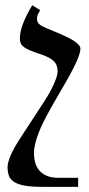

<svg xmlns="http://www.w3.org/2000/svg" viewBox="-20 -412 345 745"><path d="M292 -223.1Q292 -208.5 280 -179.9Q268.1 -151.4 245.6 -111.3Q224.1 -73.2 201.4 -34.7Q178.7 3.9 158.2 42.5Q134.8 86.9 123.3 122.3Q111.8 157.7 111.8 181.2Q111.8 229.5 136.5 253.7Q161.1 277.8 204.1 277.8H283.2V313H144Q103.5 313 77.6 308.6Q51.8 304.2 36.4 294.9Q21 285.6 15.1 271.2Q9.3 256.8 9.3 236.8Q9.3 219.7 21 191.7Q32.7 163.6 59.1 123.5L152.3 -19.5Q164.1 -37.6 173.6 -54.9Q183.1 -72.3 189.7 -87.4Q196.3 -102.5 200 -114.7Q203.6 -127 203.6 -134.8Q203.6 -160.6 188.5 -175Q173.3 -189.5 140.1 -200.7Q116.2 -208.5 100.3 -214.8Q84.5 -221.2 75 -227.8Q65.4 -234.4 61.3 -242.4Q57.1 -250.5 57.1 -262.2Q57.1 -287.1 68.6 -318.4Q80.1 -349.6 105 -391.6L135.7 -372.6Q129.9 -362.8 126.7 -355.5Q123.5 -348.1 123.5 -338.9Q123.5 -330.6 127 -324.7Q130.4 -318.8 138.2 -313.7Q146 -308.6 158.9 -303.2Q171.9 -297.9 190.9 -290Q242.7 -269 267.3 -252.9Q292 -236.8 292 -223.1Z"/></svg>

Font: Arian Grqi
Style: Italic
Weight: 400
Italic angle: -15°
Designer: Ruben Hakobyan (Tarumian)
Foundry: Ruben Hakobyan (Tarumian)
Version: Version 1.002